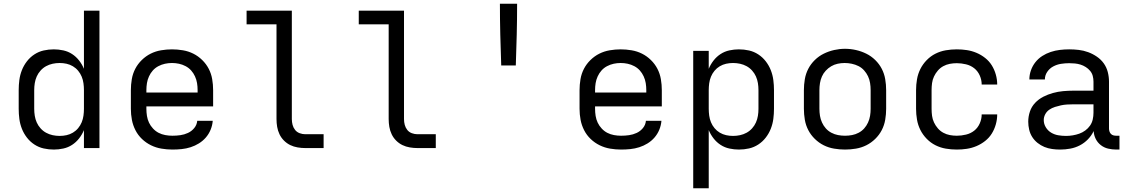

<svg xmlns="http://www.w3.org/2000/svg" viewBox="-20 -792 6040 1027"><path d="M268 8Q240 8 213.5 2Q187 -4 164 -19Q141 -34 124 -56Q107 -78 97 -103.5Q87 -129 83.5 -156Q80 -183 80 -210V-310Q80 -337 83.5 -364Q87 -391 97 -416.5Q107 -442 124 -464Q141 -486 164 -501Q187 -516 213.5 -522Q240 -528 268 -528Q293 -528 318.5 -522.5Q344 -517 365.5 -503Q387 -489 403 -468.5Q419 -448 429 -424V-735H512V0H429V-96Q419 -72 403 -51.5Q387 -31 365.5 -17Q344 -3 318.5 2.5Q293 8 268 8ZM299 -65Q318 -65 336 -69Q354 -73 370 -82.5Q386 -92 398 -106.5Q410 -121 417 -138Q424 -155 426.5 -173.5Q429 -192 429 -210V-310Q429 -328 426.5 -346.5Q424 -365 417 -382Q410 -399 398 -413.5Q386 -428 370 -437.5Q354 -447 336 -451Q318 -455 299 -455Q280 -455 261.5 -451Q243 -447 226.5 -438Q210 -429 197 -414.5Q184 -400 176.5 -383Q169 -366 166 -347.5Q163 -329 163 -310V-210Q163 -191 166 -172.5Q169 -154 176.5 -137Q184 -120 197 -105.5Q210 -91 226.5 -82Q243 -73 261.5 -69Q280 -65 299 -65Z M902 8Q873 8 843.5 3Q814 -2 787.5 -15Q761 -28 739.5 -48.5Q718 -69 704.5 -95.5Q691 -122 685.5 -151Q680 -180 680 -210V-310Q680 -339 685 -368.5Q690 -398 703.5 -424Q717 -450 738.5 -471Q760 -492 786 -505Q812 -518 841.5 -523Q871 -528 900 -528Q929 -528 958.5 -523Q988 -518 1014 -505Q1040 -492 1061.5 -471Q1083 -450 1096.5 -424Q1110 -398 1115 -368.5Q1120 -339 1120 -310V-223H763V-210Q763 -191 766 -172Q769 -153 777 -136Q785 -119 798.5 -104.5Q812 -90 828.5 -81.5Q845 -73 864 -69.5Q883 -66 902 -66Q924 -66 945 -69Q966 -72 985.5 -81Q1005 -90 1019 -107Q1033 -124 1035 -146H1118Q1116 -121 1106.5 -98Q1097 -75 1081 -56.5Q1065 -38 1044 -25Q1023 -12 999.5 -4.5Q976 3 951.5 5.5Q927 8 902 8ZM763 -297H1037V-310Q1037 -329 1034 -347.5Q1031 -366 1023 -383.5Q1015 -401 1002.5 -415Q990 -429 973 -438Q956 -447 937.5 -451Q919 -455 900 -455Q881 -455 862.5 -451Q844 -447 827 -438Q810 -429 797.5 -415Q785 -401 777 -383.5Q769 -366 766 -347.5Q763 -329 763 -310Z M1613 0Q1593 0 1572 -3.5Q1551 -7 1532.5 -16Q1514 -25 1499 -40Q1484 -55 1475 -74Q1466 -93 1462.5 -113.5Q1459 -134 1459 -155V-662H1299V-735H1541V-155Q1541 -139 1545 -124Q1549 -109 1558.5 -97Q1568 -85 1583 -79.5Q1598 -74 1613 -74H1711V0Z M2213 0Q2193 0 2172 -3.5Q2151 -7 2132.5 -16Q2114 -25 2099 -40Q2084 -55 2075 -74Q2066 -93 2062.5 -113.5Q2059 -134 2059 -155V-662H1899V-735H2141V-155Q2141 -139 2145 -124Q2149 -109 2158.5 -97Q2168 -85 2183 -79.5Q2198 -74 2213 -74H2311V0Z M2661 -442Q2658 -524 2656 -606.5Q2654 -689 2654 -772H2746Q2746 -689 2744 -606.5Q2742 -524 2739 -442Z M3302 8Q3273 8 3243.5 3Q3214 -2 3187.5 -15Q3161 -28 3139.5 -48.5Q3118 -69 3104.5 -95.5Q3091 -122 3085.5 -151Q3080 -180 3080 -210V-310Q3080 -339 3085 -368.5Q3090 -398 3103.5 -424Q3117 -450 3138.5 -471Q3160 -492 3186 -505Q3212 -518 3241.5 -523Q3271 -528 3300 -528Q3329 -528 3358.5 -523Q3388 -518 3414 -505Q3440 -492 3461.5 -471Q3483 -450 3496.5 -424Q3510 -398 3515 -368.5Q3520 -339 3520 -310V-223H3163V-210Q3163 -191 3166 -172Q3169 -153 3177 -136Q3185 -119 3198.5 -104.5Q3212 -90 3228.5 -81.5Q3245 -73 3264 -69.5Q3283 -66 3302 -66Q3324 -66 3345 -69Q3366 -72 3385.5 -81Q3405 -90 3419 -107Q3433 -124 3435 -146H3518Q3516 -121 3506.5 -98Q3497 -75 3481 -56.5Q3465 -38 3444 -25Q3423 -12 3399.5 -4.5Q3376 3 3351.5 5.5Q3327 8 3302 8ZM3163 -297H3437V-310Q3437 -329 3434 -347.5Q3431 -366 3423 -383.5Q3415 -401 3402.5 -415Q3390 -429 3373 -438Q3356 -447 3337.5 -451Q3319 -455 3300 -455Q3281 -455 3262.5 -451Q3244 -447 3227 -438Q3210 -429 3197.5 -415Q3185 -401 3177 -383.5Q3169 -366 3166 -347.5Q3163 -329 3163 -310Z M3688 215V-520H3771V-424Q3781 -448 3797 -468.5Q3813 -489 3834.5 -503Q3856 -517 3881.5 -522.5Q3907 -528 3932 -528Q3960 -528 3986.5 -522Q4013 -516 4036 -501Q4059 -486 4076 -464Q4093 -442 4103 -416.5Q4113 -391 4116.5 -364Q4120 -337 4120 -310V-210Q4120 -183 4116.5 -156Q4113 -129 4103 -103.5Q4093 -78 4076 -56Q4059 -34 4036 -19Q4013 -4 3986.5 2Q3960 8 3932 8Q3907 8 3881.5 2.5Q3856 -3 3834.5 -17Q3813 -31 3797 -51.5Q3781 -72 3771 -96V215ZM3901 -65Q3920 -65 3938.5 -69Q3957 -73 3973.5 -82Q3990 -91 4003 -105.5Q4016 -120 4023.5 -137Q4031 -154 4034 -172.5Q4037 -191 4037 -210V-310Q4037 -329 4034 -347.5Q4031 -366 4023.5 -383Q4016 -400 4003 -414.5Q3990 -429 3973.5 -438Q3957 -447 3938.5 -451Q3920 -455 3901 -455Q3882 -455 3864 -451Q3846 -447 3830 -437.5Q3814 -428 3802 -413.5Q3790 -399 3783 -382Q3776 -365 3773.5 -346.5Q3771 -328 3771 -310V-210Q3771 -192 3773.5 -173.5Q3776 -155 3783 -138Q3790 -121 3802 -106.5Q3814 -92 3830 -82.5Q3846 -73 3864 -69Q3882 -65 3901 -65Z M4500 8Q4471 8 4441.5 3Q4412 -2 4386 -15Q4360 -28 4338.5 -49Q4317 -70 4303.5 -96Q4290 -122 4285 -151.5Q4280 -181 4280 -210V-310Q4280 -339 4285 -368.5Q4290 -398 4303.5 -424Q4317 -450 4338.5 -471Q4360 -492 4386.5 -505Q4413 -518 4442 -524.5Q4471 -531 4500 -531Q4529 -531 4558 -524.5Q4587 -518 4613.5 -505Q4640 -492 4661.5 -471Q4683 -450 4696.5 -424Q4710 -398 4715 -368.5Q4720 -339 4720 -310V-210Q4720 -181 4715 -151.5Q4710 -122 4696.5 -96Q4683 -70 4661.5 -49Q4640 -28 4614 -15Q4588 -2 4558.5 3Q4529 8 4500 8ZM4500 -66Q4519 -66 4537.5 -69.5Q4556 -73 4573 -82Q4590 -91 4602.5 -105Q4615 -119 4623 -136.5Q4631 -154 4634 -172.5Q4637 -191 4637 -210V-310Q4637 -329 4634 -348Q4631 -367 4623 -384Q4615 -401 4602 -415.5Q4589 -430 4572 -438.5Q4555 -447 4536 -451Q4517 -455 4498 -455Q4479 -455 4460.5 -451Q4442 -447 4426 -437.5Q4410 -428 4397 -414Q4384 -400 4376.5 -383Q4369 -366 4366 -347.5Q4363 -329 4363 -310V-210Q4363 -191 4366 -172.5Q4369 -154 4377 -136.5Q4385 -119 4397.5 -105Q4410 -91 4427 -82Q4444 -73 4462.5 -69.5Q4481 -66 4500 -66Z M5098 8Q5068 8 5039 3Q5010 -2 4984 -15Q4958 -28 4937 -49.5Q4916 -71 4903 -97Q4890 -123 4885 -152Q4880 -181 4880 -210V-310Q4880 -339 4885 -368Q4890 -397 4903 -423Q4916 -449 4937 -470.5Q4958 -492 4984 -505Q5010 -518 5039 -523Q5068 -528 5098 -528Q5125 -528 5151.5 -524Q5178 -520 5203 -509.5Q5228 -499 5249.5 -482Q5271 -465 5285 -442.5Q5299 -420 5306.5 -393.5Q5314 -367 5314 -340Q5314 -340 5314 -340Q5314 -340 5314 -340H5231Q5231 -340 5231 -340Q5231 -340 5231 -340Q5231 -365 5220.5 -388.5Q5210 -412 5191 -427Q5172 -442 5147 -448Q5122 -454 5098 -454Q5079 -454 5060.5 -450.5Q5042 -447 5025.5 -438Q5009 -429 4996.5 -414.5Q4984 -400 4976 -383Q4968 -366 4965.5 -347.5Q4963 -329 4963 -310V-210Q4963 -191 4965.5 -172.5Q4968 -154 4976 -137Q4984 -120 4996.5 -105.5Q5009 -91 5025.5 -82Q5042 -73 5060.5 -69.5Q5079 -66 5098 -66Q5122 -66 5147 -72Q5172 -78 5191 -93Q5210 -108 5220.5 -131.5Q5231 -155 5231 -180Q5231 -180 5231 -180Q5231 -180 5231 -180H5314Q5314 -180 5314 -180Q5314 -180 5314 -180Q5314 -153 5306.5 -126.5Q5299 -100 5285 -77.5Q5271 -55 5249.5 -38Q5228 -21 5203 -10.5Q5178 0 5151.5 4Q5125 8 5098 8Z M5651 8Q5651 8 5651 8Q5651 8 5650 8Q5629 8 5607.5 5Q5586 2 5566.5 -6Q5547 -14 5530 -27.5Q5513 -41 5501.5 -59Q5490 -77 5485 -98.5Q5480 -120 5480 -141Q5480 -169 5489 -195.5Q5498 -222 5517 -242Q5536 -262 5560.5 -274.5Q5585 -287 5612 -294.5Q5639 -302 5666.5 -304.5Q5694 -307 5721 -307H5829V-355Q5829 -371 5825 -386Q5821 -401 5811 -413Q5801 -425 5787.5 -433.5Q5774 -442 5759.5 -446.5Q5745 -451 5729.5 -452.5Q5714 -454 5699 -454Q5677 -454 5655 -450.5Q5633 -447 5613.5 -436.5Q5594 -426 5581.5 -407.5Q5569 -389 5569 -367Q5569 -367 5569 -367Q5569 -367 5569 -367H5486Q5486 -367 5486 -367Q5486 -367 5486 -367Q5486 -392 5494.5 -416Q5503 -440 5518.5 -459.5Q5534 -479 5555 -492.5Q5576 -506 5600 -514Q5624 -522 5649 -525Q5674 -528 5699 -528Q5725 -528 5750.5 -525Q5776 -522 5800.5 -513Q5825 -504 5847 -489Q5869 -474 5884 -453Q5899 -432 5905.5 -406.5Q5912 -381 5912 -355V-104Q5912 -97 5914.5 -89Q5917 -81 5922.5 -75.5Q5928 -70 5935.5 -68Q5943 -66 5951 -66H5968V8H5951Q5929 8 5907.5 3Q5886 -2 5868.5 -15.5Q5851 -29 5841 -49Q5831 -69 5830 -91Q5818 -66 5799 -46.5Q5780 -27 5756 -14.5Q5732 -2 5705 3Q5678 8 5651 8ZM5682 -65Q5700 -65 5718 -68Q5736 -71 5753 -77Q5770 -83 5785 -94Q5800 -105 5810.5 -120Q5821 -135 5825 -153Q5829 -171 5829 -189V-234H5721Q5705 -234 5688 -233Q5671 -232 5655 -228.5Q5639 -225 5623 -220Q5607 -215 5593 -205.5Q5579 -196 5571 -181Q5563 -166 5563 -150Q5563 -129 5574 -111Q5585 -93 5602.5 -82.5Q5620 -72 5640.5 -68.5Q5661 -65 5682 -65Z"/></svg>

Font: Iosevka Meiseki Sans
Style: Regular
Weight: 400
Monospace: yes
Designer: Belleve Invis
Foundry: Belleve Invis
Version: Version 11.2.6; ttfautohint (v1.8.4)